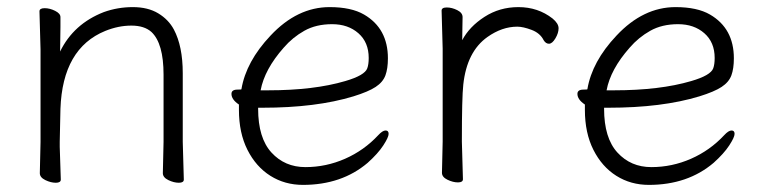

<svg xmlns="http://www.w3.org/2000/svg" viewBox="-20 -504 2144 540"><path d="M151 1Q151 10 137 10Q123 10 107.5 2.5Q92 -5 92 -17L94 -105V-365L91 -472Q91 -481 105.5 -481Q120 -481 135 -473.5Q150 -466 150 -456V-428Q150 -411 149.5 -392Q149 -373 149 -359Q187 -437 272 -470Q311 -484 353.5 -484Q396 -484 425 -466.5Q454 -449 469 -421Q494 -374 494 -298V-105L497 1Q497 10 483 10Q469 10 453.5 2.5Q438 -5 438 -17L440 -105V-294Q440 -382 406 -414Q386 -432 349.5 -432Q313 -432 276 -417Q156 -368 150 -198Q149 -149 148 -105V-91Q148 -91 151 1Z M832 16Q781 16 740.5 -9.5Q700 -35 676 -82.5Q652 -130 652 -195V-210Q631 -224 631 -240Q631 -252 648 -252Q659 -252 659 -253Q672 -331 741 -404Q816 -484 907 -484Q968 -484 1004 -463Q1071 -424 1071 -340Q1071 -311 1064 -292Q1057 -273 1036.5 -259.5Q1016 -246 974 -233Q869 -201 718 -201H706V-198Q706 -116 743.5 -75Q781 -34 839 -34Q897 -34 950.5 -57.5Q1004 -81 1044 -124Q1056 -137 1064.5 -137Q1073 -137 1073 -127.5Q1073 -118 1058 -95Q1043 -72 1014 -46Q941 16 832 16ZM713 -250H734Q863 -250 951 -276Q1006 -292 1013 -312Q1017 -323 1017 -341Q1017 -385 988 -410.5Q959 -436 914 -436Q869 -436 836 -417.5Q803 -399 778 -370Q724 -309 713 -250Z M1282 0Q1282 9 1268 9Q1254 9 1238.5 1.5Q1223 -6 1223 -18L1225 -106V-367L1222 -474Q1222 -483 1236.5 -483Q1251 -483 1266 -475.5Q1281 -468 1281 -456Q1281 -444 1280.5 -426.5Q1280 -409 1280 -391Q1300 -429 1342.5 -456.5Q1385 -484 1438 -484Q1493 -484 1534 -452Q1551 -438 1551 -424.5Q1551 -411 1542 -396Q1533 -381 1524 -381Q1515 -381 1509 -391Q1499 -411 1475 -420Q1451 -429 1435 -429Q1392 -429 1351 -400Q1293 -359 1283 -266Q1279 -230 1279 -106Z M1805 16Q1754 16 1713.5 -9.5Q1673 -35 1649 -82.5Q1625 -130 1625 -195V-210Q1604 -224 1604 -240Q1604 -252 1621 -252Q1632 -252 1632 -253Q1645 -331 1714 -404Q1789 -484 1880 -484Q1941 -484 1977 -463Q2044 -424 2044 -340Q2044 -311 2037 -292Q2030 -273 2009.5 -259.5Q1989 -246 1947 -233Q1842 -201 1691 -201H1679V-198Q1679 -116 1716.5 -75Q1754 -34 1812 -34Q1870 -34 1923.5 -57.5Q1977 -81 2017 -124Q2029 -137 2037.5 -137Q2046 -137 2046 -127.5Q2046 -118 2031 -95Q2016 -72 1987 -46Q1914 16 1805 16ZM1686 -250H1707Q1836 -250 1924 -276Q1979 -292 1986 -312Q1990 -323 1990 -341Q1990 -385 1961 -410.5Q1932 -436 1887 -436Q1842 -436 1809 -417.5Q1776 -399 1751 -370Q1697 -309 1686 -250Z"/></svg>

Font: LXGW WenKai TC Light
Style: Regular
Weight: 300
Designer: LXGW / Fontworks Inc.
Foundry: LXGW / Fontworks Inc.
Version: Version 1.330